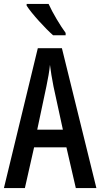

<svg xmlns="http://www.w3.org/2000/svg" viewBox="-20 -960 512 980"><path d="M228 -940H116V-931C142 -890 213 -813 251 -780H315V-792C289 -827 248 -895 228 -940ZM367 0H472L296 -714H173L0 0H107L154 -208H319ZM253 -519 301 -298H170L217 -520C225 -558 232 -597 235 -629C239 -597 245 -559 253 -519Z"/></svg>

Font: Noto Sans Devanagari ExtraCondensed Medium
Style: Regular
Weight: 500
Width: 2
Designer: Jelle Bosma - Monotype Design Team
Foundry: Monotype Imaging Inc.
Version: Version 2.004